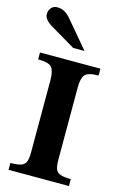

<svg xmlns="http://www.w3.org/2000/svg" viewBox="-127 -891 599 946"><g transform="rotate(15 172.5 -418.0)"><path d="M326.2 0H18.1V-35.2Q54.2 -35.2 72.5 -41.7Q90.8 -48.3 96.9 -64.9Q103 -81.5 103 -112.3V-480.5Q103 -526.9 87.6 -545.2Q72.3 -563.5 18.1 -563.5V-598.6H326.2V-563.5Q272.5 -563.5 257.3 -545.2Q242.2 -526.9 242.2 -480.5V-112.3Q242.2 -81.5 248.3 -64.9Q254.4 -48.3 272.5 -41.7Q290.5 -35.2 326.2 -35.2ZM228 -662.6H170.4L45.4 -736.3Q1.5 -761.7 1.5 -790Q1.5 -809.1 12.9 -822.5Q24.4 -835.9 43.9 -835.9Q81.1 -835.9 110.4 -801.8Z"/></g></svg>

Font: Scheherazade New
Style: Bold
Weight: 700
Designer: SIL International
Foundry: SIL International
Version: Version 4.000